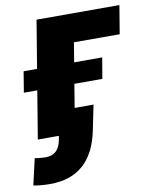

<svg xmlns="http://www.w3.org/2000/svg" viewBox="-132 -610 706 886"><g transform="rotate(-10 221.0 -167.0)"><path d="M488.8 -545.9 466.8 -413.1H252.4L184.1 0H10.3L100.6 -545.9ZM-15.6 -224.1 0.5 -321.8H368.7L352.1 -224.1ZM31.7 211.9Q10.7 211.9 -7.8 210.4Q-26.4 209 -46.9 205.1L-18.6 82Q-9.3 84 5.9 85.4Q21 86.9 31.7 86.9Q94.2 86.9 106 16.6L108.9 0H51.8L70.3 -114.3H291.5L267.6 2.9Q225.1 211.9 31.7 211.9Z"/></g></svg>

Font: Inter Extra Bold
Style: Italic
Weight: 800
Italic angle: -9.39999°
Designer: Rasmus Andersson
Foundry: rsms
Version: Version 4.000;git-3c8e0fc